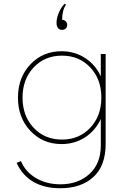

<svg xmlns="http://www.w3.org/2000/svg" viewBox="-20 -753 684 1023"><path d="M300.8 250Q216.3 250 157.5 215.6Q98.6 181.2 68.4 114.7L91.8 105.5Q114.7 162.1 171.4 195.6Q228 229 301.8 229Q396 229 456.5 174.1Q517.1 119.1 517.1 22V-119.1Q488.3 -56.6 432.9 -21Q377.4 14.6 308.1 14.6Q208 14.6 141.8 -55.7Q75.7 -126 75.7 -232.9Q75.7 -339.8 141.8 -409.9Q208 -480 308.1 -480Q377.4 -480 432.9 -444.3Q488.3 -408.7 517.1 -346.2V-465.3H543V12.7Q543 130.9 477.3 190.4Q411.6 250 300.8 250ZM520 -232.9Q520 -331.1 460.9 -393.8Q401.9 -456.5 310.1 -456.5Q218.3 -456.5 159.2 -393.6Q100.1 -330.6 100.1 -232.9Q100.1 -135.3 159.2 -72.3Q218.3 -9.3 310.1 -9.3Q401.9 -9.3 460.9 -72.3Q520 -135.3 520 -232.9ZM281.2 -631.8Q281.2 -658.7 295.4 -689.7Q309.6 -720.7 325.7 -733.4L331.5 -728Q311 -697.8 311 -647.5Q322.3 -647.5 330.1 -639.4Q337.9 -631.3 337.9 -619.6Q337.9 -608.4 330.3 -601.1Q322.8 -593.8 310.5 -593.8Q297.4 -593.8 289.3 -603.3Q281.2 -612.8 281.2 -631.8Z"/></svg>

Font: Spartan MB Thin
Style: Regular
Weight: 100
Designer: Matt Bailey, Mirko Velimirovic
Foundry: Matt Bailey
Version: Version 1.005